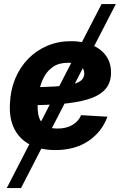

<svg xmlns="http://www.w3.org/2000/svg" viewBox="-20 -748 613 972"><path d="M14.2 204.1 494.1 -727.5H566.4L86.4 204.1ZM260.3 11.7Q186.5 11.7 133.3 -15.1Q80.1 -42 53 -94.7Q25.9 -147.5 30.3 -224.1Q33.2 -292.5 57.1 -350.1Q81.1 -407.7 122.6 -450.2Q164.1 -492.7 219.2 -516.1Q274.4 -539.6 339.8 -539.6Q397.5 -539.6 443.1 -521.2Q488.8 -502.9 515.4 -467.5Q542 -432.1 542 -380.9Q542 -327.6 512 -294.9Q481.9 -262.2 423.8 -244.9Q365.7 -227.5 281.5 -221.2Q197.3 -214.8 88.4 -214.8L103.5 -306.2Q196.8 -306.2 256.1 -310.1Q315.4 -314 348.4 -322Q381.3 -330.1 394 -343.8Q406.7 -357.4 406.7 -376.5Q406.7 -401.4 385.3 -415.8Q363.8 -430.2 324.7 -430.2Q278.8 -430.2 249.3 -410.2Q219.7 -390.1 202.9 -358.4Q186 -326.7 179 -290Q171.9 -253.4 170.9 -220.2Q168.9 -185.5 176.5 -157.7Q184.1 -129.9 206.3 -113.5Q228.5 -97.2 271 -97.2Q316.4 -97.2 347.2 -115.7Q377.9 -134.3 390.6 -165L523.9 -157.2Q496.6 -81.1 428.2 -34.7Q359.9 11.7 260.3 11.7Z"/></svg>

Font: Inter 24pt
Style: Bold Italic
Weight: 700
Italic angle: -9.3988°
Version: Version 4.001;git-66647c0bb